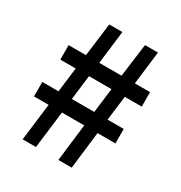

<svg xmlns="http://www.w3.org/2000/svg" viewBox="-155 -762 824 874"><g transform="rotate(30 256.5 -325.0)"><path d="M88 0 112 -195H35V-271H120L136 -400H55V-476H146L168 -650H237L216 -476H333L356 -650H424L403 -476H483V-400H394L378 -271H463V-195H369L346 0H276L299 -195H182L158 0ZM190 -271H308L324 -400H206Z"/></g></svg>

Font: Giro Sans Semibold
Style: Regular
Weight: 600
Designer: Paul D. Hunt
Foundry: Adobe Systems Incorporated
Version: Version 1.000;PS 1.0;hotconv 1.0.88;makeotf.lib2.5.647800